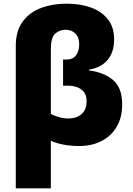

<svg xmlns="http://www.w3.org/2000/svg" viewBox="-20 -785 725 1045"><path d="M342.8 -765.1Q417.5 -765.1 475.8 -743.7Q534.2 -722.2 567.6 -679.4Q601.1 -636.7 601.1 -571.8Q601.1 -500 565.2 -458.3Q529.3 -416.5 463.9 -405.8V-401.9Q544.9 -391.6 595 -349.6Q645 -307.6 645 -216.8Q645 -146 615.2 -95.2Q585.4 -44.4 532.5 -17.3Q479.5 9.8 410.2 9.8Q368.7 9.8 327.4 2.4Q286.1 -4.9 256.8 -19V240.2H65.9V-535.2Q65.9 -615.7 102.8 -666.5Q139.6 -717.3 202.4 -741.2Q265.1 -765.1 342.8 -765.1ZM336.9 -623Q304.2 -623 280.5 -602.1Q256.8 -581.1 256.8 -518.1V-166Q270.5 -156.2 298.3 -148.2Q326.2 -140.1 350.1 -140.1Q396.5 -140.1 423.8 -163.8Q451.2 -187.5 451.2 -234.9Q451.2 -267.6 435.8 -285.6Q420.4 -303.7 397.2 -311.3Q374 -318.8 351.1 -318.8H323.2V-460.9H341.8Q377.4 -460.9 394.3 -484.9Q411.1 -508.8 411.1 -543.9Q411.1 -581.5 390.6 -602.3Q370.1 -623 336.9 -623Z"/></svg>

Font: Open Sans ExtraBold
Style: Regular
Weight: 800
Designer: Monotype Design Team
Foundry: Monotype Imaging Inc.
Version: Version 3.003; ttfautohint (v1.8.4)